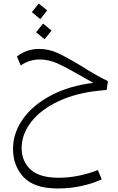

<svg xmlns="http://www.w3.org/2000/svg" viewBox="-20 -717 670 1091"><path d="M103 124Q103 199 153.5 246Q204 293 314 293Q371 293 429 281Q487 269 536 249L558 302Q507 326 442 340Q377 354 309 354Q175 354 114.5 290Q54 226 54 128Q54 39 110.5 -41Q167 -121 271 -175.5Q375 -230 510 -246L468 -270Q359 -333 308 -356Q257 -379 205 -379Q176 -379 148 -370Q120 -361 98 -345L76 -396Q131 -439 202 -439Q257 -439 308 -415.5Q359 -392 442 -342Q523 -290 593 -256L586 -206L556 -203Q418 -191 315 -143Q212 -95 157.5 -24.5Q103 46 103 124ZM161 -648 200 -697 248 -658 209 -608ZM185 -534 225 -583 273 -543 233 -494Z"/></svg>

Font: FiraGO Light
Style: Italic
Weight: 300
Italic angle: -8°
Designer: bBox Type GmbH
Foundry: bBox Type GmbH
Version: Version 1.001